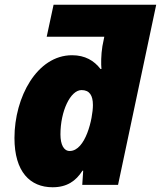

<svg xmlns="http://www.w3.org/2000/svg" viewBox="-20 -780 679 810"><path d="M202 10C262 10 300 -16 328 -60H331L327 0H478L639 -760H206L177 -625H420L412 -585C406 -548 406 -509 408 -489H404C377 -524 339 -547 284 -547C136 -547 41 -370 41 -198C41 -55 107 10 202 10ZM274 -143C249 -143 235 -170 235 -213C235 -311 277 -400 324 -400C358 -400 372 -377 372 -337C372 -280 341 -143 274 -143Z"/></svg>

Font: Noto Sans UI Black
Style: Italic
Weight: 900
Italic angle: -372°
Designer: Monotype Design Team
Foundry: Monotype Imaging Inc.
Version: Version 1.901